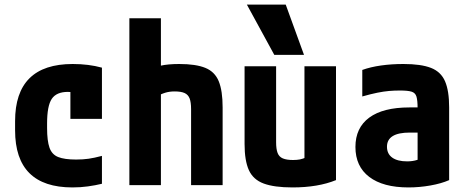

<svg xmlns="http://www.w3.org/2000/svg" viewBox="-20 -810 2040 840"><path d="M297 10Q46 10 46 -240V-280Q46 -530 298 -530Q368 -530 426 -514V-290H288V-495L360 -390Q342 -398 320.5 -403Q299 -408 277 -408Q227 -408 206.5 -377.5Q186 -347 186 -270V-250Q186 -194 196.5 -164Q207 -134 234.5 -123Q262 -112 313 -112Q343 -112 367.5 -115.5Q392 -119 426 -128V-6Q397 1 364.5 5.5Q332 10 297 10Z M816 -332Q816 -363 809.5 -379.5Q803 -396 787.5 -403Q772 -410 744 -410Q722 -410 703.5 -404.5Q685 -399 647 -380L614 -496Q649 -515 682 -522.5Q715 -530 764 -530Q837 -530 878.5 -513Q920 -496 937 -454.5Q954 -413 954 -340V0H816ZM546 0V-730H684V0Z M1259.7 10Q1179.7 10 1133.8 -7Q1087.8 -24 1068.9 -65.5Q1050 -107 1050 -180V-520H1188V-188Q1188 -157.8 1194.5 -140.8Q1201 -123.8 1217.5 -116.9Q1234 -110 1262 -110Q1279 -110 1292 -112.5Q1305 -115 1321.5 -122.5Q1338 -130 1364 -144L1312 -58V-520H1450V-22Q1371.1 10 1259.7 10ZM1180 -570 1060 -790H1230L1310 -570Z M1767 10Q1656 10 1595.5 -36Q1535 -82 1535 -167Q1535 -251 1595.5 -295.5Q1656 -340 1771 -340H1876V-230H1773Q1673 -230 1673 -168Q1673 -137 1696 -120.5Q1719 -104 1761 -104Q1786 -104 1805.5 -110.5Q1825 -117 1843 -131L1807 -58V-336Q1807 -371 1802 -387.5Q1797 -404 1780.5 -409Q1764 -414 1730 -414Q1705 -414 1682 -412Q1659 -410 1631.5 -404.5Q1604 -399 1565 -388V-504Q1601 -517 1647 -523.5Q1693 -530 1745 -530Q1822 -530 1865.5 -513Q1909 -496 1927 -454.5Q1945 -413 1945 -340V-22Q1911 -7 1863 1.5Q1815 10 1767 10Z"/></svg>

Font: M PLUS 1 Code
Style: Regular
Weight: 400
Designer: Coji Morishita
Foundry: UNDERFOREST DESIGN
Version: Version 1.005